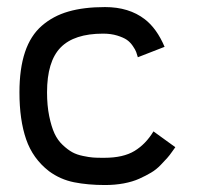

<svg xmlns="http://www.w3.org/2000/svg" viewBox="-20 -517 558 540"><path d="M112.3 -257.3Q112.3 -220.2 118.4 -190.4Q124.5 -160.6 133.3 -141.6Q142.1 -122.6 156.5 -109.1Q170.9 -95.7 183.3 -88.9Q195.8 -82 213.4 -78.4Q231 -74.7 241.5 -74Q252 -73.2 267.1 -73.2H273.4Q326.7 -73.2 358.4 -92.5Q390.1 -111.8 411.6 -147.5L473.1 -103Q472.2 -102.1 464.6 -91.1Q457 -80.1 450.4 -72.8Q443.8 -65.4 431.6 -52.7Q419.4 -40 405 -31.5Q390.6 -22.9 371.8 -14.4Q353 -5.9 328.1 -1.2Q303.2 3.4 275.4 3.4Q227.1 3.4 188.2 -4.4Q149.4 -12.2 117.7 -35.6Q72.3 -70.8 53.5 -125.2Q34.7 -179.7 34.7 -257.3Q34.7 -323.7 50.3 -370.4Q65.9 -417 97.7 -444.6Q129.4 -472.2 172.6 -484.6Q215.8 -497.1 275.4 -497.1Q342.8 -497.1 387.2 -462.9Q420.9 -437 442.9 -385.3L367.7 -356Q365.2 -364.7 363 -370.8Q360.8 -377 353.5 -387.7Q346.2 -398.4 336.7 -405Q327.1 -411.6 309.6 -417Q292 -422.4 270 -422.4Q188.5 -422.4 150.4 -383.3Q112.3 -344.2 112.3 -257.3Z"/></svg>

Font: Fantasque Sans Mono
Style: Regular
Weight: 400
Monospace: yes
Designer: Jany Belluz
Version: Version 1.8.0 ; ttfautohint (v1.8.2)